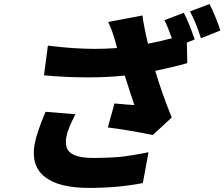

<svg xmlns="http://www.w3.org/2000/svg" viewBox="-20 -859 1102 943"><path d="M203.5 -310 350.5 -297.9Q312.1 -223.7 306.1 -187.9Q302.9 -172.6 303.6 -158.9Q304.3 -145.2 307.9 -133.5Q311.4 -121.8 321.4 -112.6Q331.3 -103.3 346.6 -96.8Q361.9 -90.2 385.8 -86.6Q409.8 -83.1 441.8 -83.1Q474.4 -83.1 504.8 -84.5Q535.2 -85.9 554.3 -87.2Q573.5 -88.4 600.7 -92.3Q627.8 -96.2 637.1 -97.8Q646.3 -99.4 675.2 -104.8Q704.2 -110.1 709.5 -111.2L681.5 40.1Q560 63.9 417.3 63.9Q268.5 63.9 200.3 9.9Q132.1 -44 149.5 -148.1Q158.7 -203.1 203.5 -310ZM787.6 -759.9 882.8 -796.2Q909.8 -743.6 936.1 -665.1L897.7 -649.9L899.9 -549Q836.6 -530.9 742.5 -511Q774.9 -401.3 823.5 -282L730.5 -196Q599.1 -222.3 509.6 -233L542.3 -350.9Q607.6 -344.5 639.9 -343Q638.1 -348.7 620.2 -402.3Q602.3 -456 592.7 -487.9Q510.3 -479 411.2 -479Q303.3 -479 196 -489L215.2 -634.9Q340.6 -619 448.5 -619Q494 -619 555 -622.9L546.5 -654.8Q532 -708.1 511.4 -751.1L679.7 -783Q684.3 -740.4 706.7 -644.2Q763.8 -655.2 824.2 -671.2Q803.6 -728.7 787.6 -759.9ZM913 -802.9 1008.9 -839.1Q1022.4 -813.9 1038 -775.4Q1053.6 -736.9 1062.5 -709.2L967 -671.2Q941.4 -751.8 913 -802.9Z"/></svg>

Font: Karasuma Gothic
Style: Italic
Weight: 900
Italic angle: -9.39999°
Designer: Rasmus Andersson / Ryoko Nishizuka
Foundry: Genbu
Version: Version 1.00